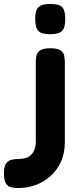

<svg xmlns="http://www.w3.org/2000/svg" viewBox="-136 -737 392 971"><path d="M-43 214Q-61 214 -78 210.5Q-95 207 -105.5 191.5Q-116 176 -116 140Q-116 106 -105.5 90.5Q-95 75 -77.5 71Q-60 67 -41 67Q-28 67 -13 64Q2 61 15 51.5Q28 42 36.5 24Q45 6 45 -23V-424Q45 -441 48.5 -457Q52 -473 68 -483Q84 -493 119 -493Q155 -493 170.5 -482Q186 -471 189 -454Q192 -437 192 -418V-19Q192 39 171.5 82.5Q151 126 117 155.5Q83 185 41.5 199.5Q0 214 -43 214ZM117 -564Q74 -564 58 -580.5Q42 -597 42 -642Q42 -685 58.5 -701Q75 -717 119 -717Q163 -717 178.5 -701Q194 -685 194 -641Q194 -597 178 -580.5Q162 -564 117 -564Z"/></svg>

Font: Fredoka SemiBold
Style: Regular
Weight: 600
Designer: Ben Nathan
Foundry: Milena B. Brandão, Ben Nathan
Version: Version 2.001